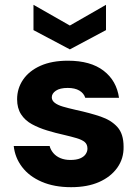

<svg xmlns="http://www.w3.org/2000/svg" viewBox="-20 -765 579 797"><path d="M275 12Q205 12 153 -10.5Q101 -33 71.5 -72Q42 -111 37 -159H186Q190 -143 201.5 -129.5Q213 -116 231 -108.5Q249 -101 272 -101Q297 -101 312.5 -107.5Q328 -114 335.5 -125Q343 -136 343 -148Q343 -166 331.5 -175.5Q320 -185 298 -191.5Q276 -198 246 -205Q210 -213 175.5 -223.5Q141 -234 112.5 -249.5Q84 -265 67.5 -290.5Q51 -316 51 -353Q51 -398 76 -434.5Q101 -471 148 -492Q195 -513 262 -513Q356 -513 410 -471.5Q464 -430 474 -359H334Q328 -378 309.5 -389Q291 -400 261 -400Q229 -400 212 -388.5Q195 -377 195 -361Q195 -348 207 -338.5Q219 -329 241 -322.5Q263 -316 294 -309Q354 -296 398 -281Q442 -266 467.5 -237.5Q493 -209 493 -156Q494 -107 467 -69Q440 -31 391.5 -9.5Q343 12 275 12ZM270 -560 119 -640V-745L270 -659L420 -745V-640Z"/></svg>

Font: DM Sans 17pt Black
Style: Regular
Weight: 900
Version: Version 4.004;gftools[0.9.30]